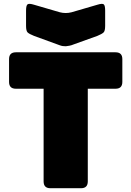

<svg xmlns="http://www.w3.org/2000/svg" viewBox="-20 -997 696 1017"><path d="M409 0H247Q211 0 211 -36V-527H64Q28 -527 28 -563V-684Q28 -720 64 -720H592Q628 -720 628 -684V-563Q628 -527 592 -527H445V-36Q445 0 409 0ZM359 -932 496 -972Q522 -980 529.5 -974Q537 -968 537 -941V-860Q537 -833 528.5 -825Q520 -817 496 -807L368 -761Q359 -757 348.5 -755Q338 -753 329 -752Q320 -752 312.5 -753Q305 -754 297 -757L160 -807Q135 -817 126.5 -825Q118 -833 118 -860V-941Q118 -968 126 -974Q134 -980 160 -972L297 -932Q328 -924 359 -932Z"/></svg>

Font: Bungee Spice
Style: Regular
Weight: 400
Designer: David Jonathan Ross
Foundry: David Jonathan Ross
Version: Version 2.000